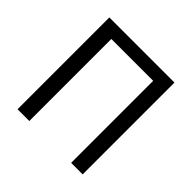

<svg xmlns="http://www.w3.org/2000/svg" viewBox="-182 -908 1084 1084"><g transform="rotate(45 360.0 -366.5)"><path d="M620 -733V0H528V-655H194V0H100V-733Z"/></g></svg>

Font: Kinto Sans
Style: Regular
Weight: 400
Designer: Authors: Ryoko NISHIZUKA  (kana & ideographs); Paul D. Hunt (Latin, Greek & Cyrillic); Wenlong ZHANG  (bopomofo); Sandol
Foundry: Adobe Systems Incorporated, ookami Inc.
Version: Version 0.001